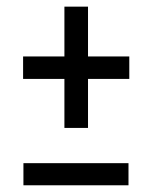

<svg xmlns="http://www.w3.org/2000/svg" viewBox="-20 -552 454 572"><path d="M242.2 -532.2V-383.8H365.2V-316.9H242.2V-170.9H171.9V-316.9H48.8V-383.8H171.9V-532.2ZM49.8 0V-65.9H362.8V0Z"/></svg>

Font: Fira Sans Compressed Book
Style: Regular
Weight: 350
Width: 1
Designer: Carrois Corporate & Edenspiekermann AG
Foundry: Carrois Corporate GbR & Edenspiekermann AG
Version: Version 4.203;PS 004.203;hotconv 1.0.88;makeotf.lib2.5.64775